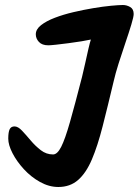

<svg xmlns="http://www.w3.org/2000/svg" viewBox="-20 -760 554 767"><path d="M38 -255Q52 -255 68 -238Q84 -221 102.5 -199Q121 -177 143 -160Q165 -143 192 -143Q209 -143 224.5 -173.5Q240 -204 259.5 -272.5Q279 -341 308 -454Q314 -478 320.5 -508Q327 -538 333 -564Q339 -590 343 -602Q330 -599 305.5 -595Q281 -591 254 -587.5Q227 -584 204.5 -581.5Q182 -579 173 -579Q148 -579 135.5 -592.5Q123 -606 123 -623Q123 -643 144 -659.5Q165 -676 199 -689Q233 -702 273.5 -711.5Q314 -721 353 -727.5Q392 -734 423.5 -737Q455 -740 471 -740Q486 -740 500 -732Q514 -724 514 -704Q514 -693 504.5 -661.5Q495 -630 481 -589Q467 -548 454 -507Q441 -466 434 -435Q410 -334 390 -255.5Q370 -177 347 -123Q324 -69 292 -41Q260 -13 213 -13Q176 -13 140 -33Q104 -53 75.5 -84Q47 -115 30 -148Q13 -181 13 -206Q13 -232 18.5 -243.5Q24 -255 38 -255Z"/></svg>

Font: Kalam Variable Light
Style: Regular
Weight: 300
Designer: Lipi Raval, Jonny Pinhorn
Foundry: Indian Type Foundry
Version: Version 3.000